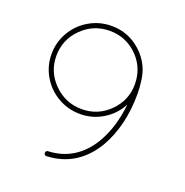

<svg xmlns="http://www.w3.org/2000/svg" viewBox="-126 -814 894 929"><g transform="rotate(20 321.0 -350.0)"><path d="M65.9 -473.1Q65.9 -535.2 96.7 -587.4Q127.4 -639.6 179.9 -669.9Q232.4 -700.2 293.9 -700.2Q382.3 -700.2 447 -640.1Q511.7 -580.1 519 -492.2Q522.9 -466.8 522.9 -433.1Q522.9 -270 455.1 -150.9Q369.6 -6.8 211.9 0Q199.2 0 199.2 -13.2Q198.7 -17.6 202.1 -21.2Q205.6 -24.9 210 -24.9Q354 -31.2 432.1 -163.1Q482.9 -252.4 494.1 -368.2Q465.8 -313.5 412.1 -280.3Q358.4 -247.1 293.9 -247.1Q232.4 -247.1 179.9 -277.3Q127.4 -307.6 96.7 -359.6Q65.9 -411.6 65.9 -473.1ZM90.8 -473.1Q90.8 -390.1 150.4 -331.1Q210 -272 293.9 -272Q377 -272 436 -331.1Q495.1 -390.1 495.1 -473.1Q495.1 -482.9 494.1 -487.8V-492.2V-493.2Q486.8 -570.3 429.4 -622.6Q372.1 -674.8 293.9 -674.8Q210 -674.8 150.4 -615.7Q90.8 -556.6 90.8 -473.1Z"/></g></svg>

Font: Quicksand
Style: Light
Weight: 300
Designer: Andrew Paglinawan
Foundry: Andrew Paglinawan
Version: 1.002